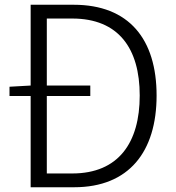

<svg xmlns="http://www.w3.org/2000/svg" viewBox="-20 -788 740 808"><path d="M109 -384V0H292C523 0 639 -150 639 -386C639 -623 523 -768 290 -768H109V-428L20 -423V-384ZM284 -58H177V-384H360V-428H177V-710H284C479 -710 568 -584 568 -386C568 -188 479 -58 284 -58Z"/></svg>

Font: Kawkab Mono Light
Style: Regular
Weight: 300
Monospace: yes
Designer: Abdullah Arif
Foundry: Abdullah Arif
Version: Version 1.000;PS 000.500;hotconv 1.0.88;makeotf.lib2.5.64775